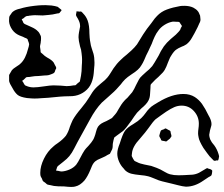

<svg xmlns="http://www.w3.org/2000/svg" viewBox="-20 -729 885 758"><path d="M341 -402Q333 -382 315.5 -368.5Q298 -355 277 -351Q268 -349 250 -349Q224 -349 170 -343Q162 -343 145 -341.5Q128 -340 116 -340Q106 -340 86 -342Q60 -346 50 -354Q39 -363 30 -380Q18 -399 16 -409V-421V-433L20 -440Q22 -443 23.5 -446Q25 -449 27 -452Q32 -458 44 -465.5Q56 -473 61 -478Q81 -496 91 -537Q92 -540 93.5 -545.5Q95 -551 95 -554Q95 -558 90 -570Q90 -573 88 -575Q85 -578 78 -580Q71 -584 63.5 -586.5Q56 -589 49 -593Q33 -602 23.5 -619.5Q14 -637 16 -654Q16 -663 18 -666L23 -673Q28 -681 30 -682Q40 -691 60 -695Q82 -702 115.5 -706Q149 -710 172 -708Q183 -708 197 -705Q199 -704 202.5 -703.5Q206 -703 208 -702Q210 -701 211 -699.5Q212 -698 214 -697Q215 -696 219 -693Q223 -690 223 -689Q223 -687 218 -682L215 -678Q213 -676 207 -676Q200 -674 188 -672Q175 -670 149 -668L118 -669Q111 -669 95 -667Q93 -666 89.5 -666Q86 -666 84 -665Q80 -664 73 -657L66 -653Q66 -651 67 -649.5Q68 -648 69 -647Q70 -643 72 -639.5Q74 -636 78 -634Q86 -630 103.5 -622.5Q121 -615 130 -605Q135 -601 141 -587Q142 -584 142 -578Q142 -568 141 -565Q141 -560 139.5 -554.5Q138 -549 138 -544Q138 -540 140 -530Q140 -524 141 -522Q143 -520 144.5 -519Q146 -518 147 -517Q157 -507 166 -502Q185 -492 192 -482L197 -472Q202 -464 202 -461Q202 -457 199 -454Q196 -443 194 -442Q191 -439 185 -437Q179 -435 177 -434Q172 -432 165.5 -431.5Q159 -431 155 -431L133 -429Q117 -429 101 -426Q98 -425 92.5 -425Q87 -425 84 -424Q82 -423 78.5 -419Q75 -415 72 -413Q71 -412 69.5 -411.5Q68 -411 68 -410Q68 -408 71 -405Q76 -395 79 -392Q81 -391 83 -390.5Q85 -390 86 -389Q99 -384 112 -384Q127 -384 153 -388Q179 -392 191 -392Q203 -392 219 -391Q235 -390 243 -389Q256 -389 271 -392Q277 -392 279 -393Q279 -393 285 -399Q293 -405 295 -407Q296 -409 296 -411.5Q296 -414 297 -416Q300 -428 302 -448L303 -471Q304 -479 304 -495Q304 -503 302 -519Q301 -533 296 -546Q290 -570 290 -582Q290 -591 292 -602Q294 -613 295 -618Q297 -624 296 -629Q296 -640 287 -656Q286 -658 283 -662.5Q280 -667 280 -671L282 -682Q282 -683 281.5 -683.5Q281 -684 282 -684H284Q292 -684 293 -683Q294 -683 297 -683.5Q300 -684 301 -683Q303 -682 305.5 -679Q308 -676 309 -675Q320 -664 326 -648Q333 -629 333 -597Q333 -592 334 -580.5Q335 -569 337 -560Q338 -550 342.5 -537Q347 -524 349 -517Q353 -502 353 -482Q353 -470 352 -464Q352 -460 350 -439.5Q348 -419 341 -402ZM771 -647Q771 -645 769.5 -642Q768 -639 767 -637Q763 -626 748 -598Q746 -595 737.5 -579.5Q729 -564 716 -554Q710 -550 705.5 -548Q701 -546 698 -545Q682 -538 677 -534Q667 -528 655 -508Q651 -502 648 -494Q645 -486 643 -482Q642 -479 636.5 -465.5Q631 -452 622 -442Q622 -442 605 -425Q591 -413 585 -406Q576 -397 575 -395Q574 -392 574 -382Q573 -375 572.5 -359Q572 -343 566 -332Q559 -318 538 -301Q521 -284 521 -284Q510 -270 499 -253Q477 -222 466 -212Q460 -207 453 -202.5Q446 -198 440 -193L431 -186L428 -175Q428 -173 427 -170Q426 -167 426 -165Q425 -161 425 -154.5Q425 -148 424 -144Q423 -139 421 -136Q419 -133 418 -130L414 -122Q411 -120 404 -117Q397 -112 385 -107Q373 -102 365 -98Q356 -92 356 -92Q348 -85 343 -73.5Q338 -62 337 -59Q326 -32 313 -16Q296 3 278 7Q273 9 261 9Q251 9 233 7Q226 7 209 6.5Q192 6 179 2Q177 2 173 1Q169 0 166 -1L158 -8Q150 -13 149 -15Q148 -16 145 -25Q141 -31 140 -35Q139 -39 139 -47Q139 -73 153.5 -102.5Q168 -132 191 -151Q196 -156 208 -164Q228 -178 240 -193Q250 -208 256 -229Q258 -235 261 -241.5Q264 -248 267 -255Q278 -275 301 -302L319 -325L333 -346Q345 -367 356 -379Q359 -383 379 -400Q397 -414 404 -423Q410 -430 417 -441.5Q424 -453 428 -459Q441 -478 456 -492Q467 -503 481 -514Q486 -518 499 -530Q512 -542 521 -554Q521 -554 545 -593Q559 -615 577 -637Q593 -660 600 -666Q616 -683 639 -691.5Q662 -700 691 -705Q696 -706 708 -706Q728 -706 743 -699Q747 -697 752.5 -693Q758 -689 760 -686Q765 -681 770 -667Q770 -663 771 -657Q772 -651 771 -647ZM659 -643Q644 -640 629 -630.5Q614 -621 605 -608Q597 -598 590.5 -584Q584 -570 579 -556Q575 -547 571.5 -540Q568 -533 566 -528L557 -510Q555 -505 549.5 -492.5Q544 -480 538 -471Q529 -454 500 -436Q482 -424 474 -416Q464 -406 457 -396Q435 -371 430 -367L409 -348Q382 -324 382 -324Q357 -298 335 -257L286 -168Q282 -161 273 -143Q264 -125 254 -113Q245 -102 230 -90.5Q215 -79 208 -73Q205 -70 203 -61Q203 -60 202 -58.5Q201 -57 202 -56Q202 -55 204 -55Q209 -55 214 -53.5Q219 -52 224 -52Q239 -53 255 -60Q271 -67 281 -79Q288 -88 298 -108Q306 -124 314 -136Q318 -142 329 -153Q331 -155 340 -166Q349 -177 353 -189Q356 -196 359 -208.5Q362 -221 367 -229Q373 -237 380.5 -241.5Q388 -246 400 -251Q404 -253 409.5 -256Q415 -259 422 -263Q425 -266 436 -279Q440 -283 448 -298Q451 -304 459 -316Q469 -331 483 -343Q503 -366 502 -365Q510 -377 517 -393Q519 -396 523.5 -405.5Q528 -415 533 -422Q538 -428 557 -445Q569 -454 581 -468Q587 -476 606 -509Q614 -527 627 -546Q638 -561 653.5 -574.5Q669 -588 674 -592Q687 -605 689 -608Q693 -613 694 -619Q695 -620 696.5 -622.5Q698 -625 698 -627Q698 -628 696 -630Q694 -632 694 -633Q692 -635 691 -637.5Q690 -640 688 -642Q686 -643 677 -643Q674 -643 668 -643.5Q662 -644 659 -643ZM814 -36Q812 -34 809 -32.5Q806 -31 804 -30Q790 -20 783 -16Q749 8 714 8Q701 7 684 2.5Q667 -2 658 -4Q651 -6 635 -9.5Q619 -13 607 -17Q599 -20 586 -25.5Q573 -31 565 -33Q555 -36 532 -38Q512 -40 499.5 -43Q487 -46 477 -54Q474 -56 468 -64Q457 -75 450 -91Q443 -107 443 -123Q443 -139 453 -163Q464 -199 473 -212Q483 -226 506 -239L524 -251L538 -263Q547 -272 555 -283Q561 -292 569 -300Q576 -308 587.5 -315Q599 -322 604 -325Q658 -358 704 -358Q730 -358 749 -346Q766 -335 778 -318Q790 -301 803 -274Q815 -254 815 -239Q815 -234 812.5 -226.5Q810 -219 809 -214Q806 -199 806 -197Q806 -192 808 -184.5Q810 -177 813 -173Q816 -167 819.5 -163Q823 -159 826 -155Q837 -140 843 -120Q845 -114 845 -112Q845 -109 843 -101Q842 -100 842 -98.5Q842 -97 841 -96Q840 -95 838.5 -95.5Q837 -96 836 -96Q829 -93 824 -95Q824 -95 818 -101Q807 -111 797 -125.5Q787 -140 783 -145Q766 -173 764 -187Q762 -197 762 -202Q762 -212 763.5 -221.5Q765 -231 765 -241Q765 -269 745.5 -290.5Q726 -312 697 -312Q682 -312 668 -306Q654 -300 636 -288Q629 -283 616 -274Q603 -265 594 -258Q584 -249 566 -223L553 -206L532 -181Q503 -150 501 -124L500 -115Q500 -112 502 -109Q504 -106 505 -103Q506 -101 507.5 -99Q509 -97 510 -95Q512 -93 515.5 -91.5Q519 -90 521 -89Q532 -83 550 -79.5Q568 -76 577 -74Q601 -66 613 -60Q621 -56 632 -49.5Q643 -43 651 -41Q666 -37 685 -37Q702 -37 732 -39Q746 -39 759 -44Q765 -46 773.5 -51.5Q782 -57 788 -60Q790 -61 793 -63Q796 -65 798 -65Q801 -65 803 -63Q815 -61 818 -55Q818 -52 817 -45.5Q816 -39 814 -36ZM641 -174Q638 -171 637 -171Q636 -170 633 -171Q630 -172 629 -172Q626 -173 623 -173Q620 -173 618 -174Q616 -176 615.5 -177.5Q615 -179 615 -180Q614 -182 611.5 -186Q609 -190 609 -192V-194Q609 -196 612 -205Q613 -206 613.5 -209Q614 -212 615 -213Q617 -216 628 -219Q631 -222 633 -222Q635 -222 639 -219.5Q643 -217 645 -216Q646 -216 648.5 -214.5Q651 -213 652 -212Q654 -210 654 -204Q657 -195 657 -191Q657 -190 651 -182Z"/></svg>

Font: Rubik-Burned
Style: Regular
Weight: 400
Designer: NaN (generative design), Hubert & Fischer (Rubik source font outlines)
Foundry: NaN, Hubert & Fischer
Version: Version 1.000